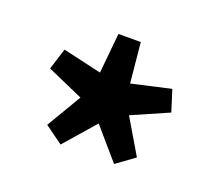

<svg xmlns="http://www.w3.org/2000/svg" viewBox="-69 -803 575 509"><g transform="rotate(20 219.0 -548.0)"><path d="M143 -384 219 -471 294 -384 345 -421 287 -519 390 -564 371 -624 261 -599 250 -712H187L176 -599L67 -624L48 -564L150 -519L92 -421Z"/></g></svg>

Font: DAIFUKU Sans Semibold
Style: Regular
Weight: 600
Designer: Original font ‘Source Sans 3’ : Paul D. Hunt
Foundry: Daifuku
Version: Version 1.000